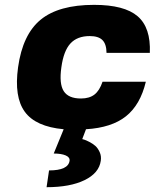

<svg xmlns="http://www.w3.org/2000/svg" viewBox="-20 -530 644 799"><path d="M244.6 8.8V7.8Q128.4 -2.9 83.3 -64.7Q38.1 -126.5 55.2 -250Q74.2 -386.7 149.4 -448.2Q224.6 -509.8 371.6 -509.8Q497.6 -509.8 552.7 -462.4Q607.9 -415 603.5 -310.1H423.3Q422.9 -346.7 406.2 -363.3Q389.6 -379.9 353.5 -379.9Q301.3 -379.9 272.9 -348.9Q244.6 -317.9 235.4 -250Q225.6 -181.6 245.1 -150.9Q264.6 -120.1 316.9 -120.1Q352.1 -120.1 373.3 -136.7Q394.5 -153.3 406.7 -189.9H586.9Q564 -93.8 504.2 -46.1Q444.3 1.5 337.9 7.8L322.3 48.8Q325.7 49.8 331.5 51.5Q337.4 53.2 351.8 60.5Q366.2 67.9 376.7 77.1Q387.2 86.4 394.8 103Q402.3 119.6 399.4 139.2Q392.1 190.4 331.8 219.7Q271.5 249 173.8 249L184.1 179.2Q263.7 179.2 269.5 139.2Q271.5 124.5 253.2 116.7Q234.9 108.9 203.6 108.9Z"/></svg>

Font: Fivo Sans Heavy
Style: Regular
Weight: 900
Designer: Alexander Slobzheninov
Foundry: Alexander Slobzheninov
Version: 1.0